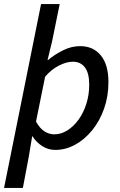

<svg xmlns="http://www.w3.org/2000/svg" viewBox="-34 -729 593 949"><path d="M-14 200 169 -709H261L224 -527L201 -432H203Q238 -461 279 -481Q320 -501 362 -501Q427 -501 464.5 -455Q502 -409 502 -323Q502 -253 480.5 -192Q459 -131 421.5 -85Q384 -39 337 -13.5Q290 12 239 12Q204 12 174.5 -7Q145 -26 127 -55H125L108 47L79 200ZM235 -65Q268 -65 299 -84.5Q330 -104 354.5 -138Q379 -172 393 -216.5Q407 -261 407 -310Q407 -368 385.5 -396Q364 -424 326 -424Q295 -424 257.5 -405Q220 -386 189 -350L144 -128Q163 -94 186 -79.5Q209 -65 235 -65Z"/></svg>

Font: Source Sans 3 ExtraLight Medium
Style: Italic
Weight: 500
Italic angle: -11°
Version: Version 3.052;hotconv 1.1.0;makeotfexe 2.6.0